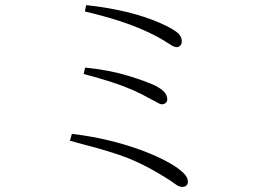

<svg xmlns="http://www.w3.org/2000/svg" viewBox="-20 -732 1040 753"><path d="M693 -570Q693 -562 690 -557Q687 -552 682.5 -549.5Q678 -547 674 -547Q667 -547 659.5 -550.5Q652 -554 643.5 -560Q635 -566 623 -573Q586 -595 543 -614Q500 -633 444.5 -651Q389 -669 313 -687L318 -712Q380 -705 428.5 -695.5Q477 -686 515 -675Q553 -664 580.5 -653Q608 -642 627 -633Q666 -614 679.5 -600.5Q693 -587 693 -570ZM314 -467Q409 -457 478.5 -436Q548 -415 587 -397Q613 -384 624.5 -371Q636 -358 636 -342Q636 -334 630 -328.5Q624 -323 615 -323Q608 -323 597.5 -329.5Q587 -336 572 -343Q537 -363 500.5 -379Q464 -395 418 -410Q372 -425 308 -442ZM262 -207Q338 -198 404 -182Q470 -166 523 -147Q576 -128 615 -108.5Q654 -89 676 -73Q698 -57 707.5 -44.5Q717 -32 717 -18Q717 -11 711.5 -5Q706 1 695 1Q682 1 666 -11Q650 -23 627 -37Q577 -68 533.5 -89Q490 -110 447.5 -124.5Q405 -139 358 -152Q311 -165 254 -180Z"/></svg>

Font: Source Han Serif JP VF
Style: Regular
Weight: 250
Designer: Ryoko NISHIZUKA 西塚涼子 (kana & ideographs); Frank Grießhammer (Latin, Greek & Cyrillic); Wenlong ZHANG 张文龙 (bopomofo); San
Foundry: Adobe
Version: Version 2.001;hotconv 1.1.0;makeotfexe 2.6.0